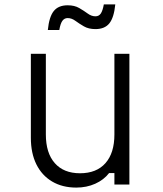

<svg xmlns="http://www.w3.org/2000/svg" viewBox="-20 -837 740 871"><path d="M567 -593V0H499V-52H475Q451 -21 412 -3.5Q373 14 326 14Q263 14 216.5 -13.5Q170 -41 145 -91.5Q120 -142 120 -212V-593H188V-227Q188 -143 228.5 -97Q269 -51 343 -51Q418 -51 458.5 -97Q499 -143 499 -227V-593ZM197 -701Q203 -761 224 -787Q245 -813 287 -813Q318 -813 339.5 -800.5Q361 -788 378 -775.5Q395 -763 413 -763Q429 -763 437.5 -776Q446 -789 451 -817H503Q497 -757 476 -731Q455 -705 413 -705Q382 -705 360.5 -717.5Q339 -730 322 -742.5Q305 -755 287 -755Q272 -755 263 -742.5Q254 -730 249 -701Z"/></svg>

Font: Martian Mono SemiExpanded ExtraLight
Style: Regular
Weight: 250
Monospace: yes
Version: Version 0.930